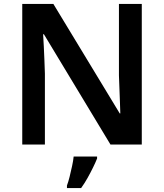

<svg xmlns="http://www.w3.org/2000/svg" viewBox="-20 -734 833 975"><path d="M700 0H541L203 -560H199Q201 -530 202.5 -497Q204 -464 205.5 -429.5Q207 -395 208 -360V0H93V-714H251L588 -158H591Q590 -184 589 -217Q588 -250 586.5 -284.5Q585 -319 584 -351V-714H700ZM473 71Q465 91 452.5 116.5Q440 142 425 169Q410 196 392 221H320V208Q327 190 333.5 163.5Q340 137 346 109.5Q352 82 354 61H473Z"/></svg>

Font: Noto Sans Cham SemiBold
Style: Regular
Weight: 600
Version: Version 2.002